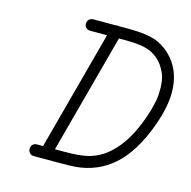

<svg xmlns="http://www.w3.org/2000/svg" viewBox="-95 -716 806 811"><g transform="rotate(15 308.0 -310.0)"><path d="M215 -571Q204 -571 197 -578Q190 -585 190 -594Q190 -603 193 -608.5Q196 -614 202 -617.5Q208 -621 215 -621H314Q317 -622 321.5 -622Q326 -622 329 -621H372Q452 -621 497 -603Q538 -585 568 -550Q616 -493 616 -407Q616 -346 588 -266Q541 -132 466 -67Q399 -9 307 0Q280 2 241 2H122Q111 2 104 -5.5Q97 -13 97 -23.5Q97 -34 104 -41.5Q111 -49 122 -49H149L289 -571ZM549 -486Q525 -536 477 -556Q442 -571 372 -571H341L201 -49H241Q309 -49 345 -58Q394 -71 431 -103.5Q468 -136 495 -182Q536 -254 556 -336Q563 -363 564 -381Q565 -399 565 -412.5Q565 -426 562 -447Q559 -468 549 -486Z"/></g></svg>

Font: TT2020Base
Style: Italic
Weight: 400
Italic angle: -15°
Version: Version 0.2.000